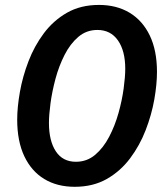

<svg xmlns="http://www.w3.org/2000/svg" viewBox="-20 -735 659 768"><path d="M278.8 12.2Q208.5 12.2 157 -19Q105.5 -50.3 77.1 -110.4Q48.8 -170.4 48.8 -256.3Q48.8 -306.2 59.6 -367.2Q70.3 -428.2 93.8 -489.5Q117.2 -550.8 155.3 -601.8Q193.4 -652.8 248 -684.1Q302.7 -715.3 376 -715.3Q446.3 -715.3 498.3 -684.1Q550.3 -652.8 579.1 -593Q607.9 -533.2 607.9 -447.3Q607.9 -397.9 597.2 -336.9Q586.4 -275.9 562.7 -214.6Q539.1 -153.3 500.5 -101.8Q461.9 -50.3 407 -19Q352.1 12.2 278.8 12.2ZM283.7 -87.9Q327.6 -87.9 360.6 -115.7Q393.6 -143.6 416.7 -188Q439.9 -232.4 454.1 -283.2Q468.3 -334 474.6 -380.9Q481 -427.7 481 -460Q481 -531.7 451.7 -573.5Q422.4 -615.2 369.6 -615.2Q325.7 -615.2 293.2 -587.4Q260.7 -559.6 238.3 -515.4Q215.8 -471.2 202.1 -420.4Q188.5 -369.6 182.1 -322.5Q175.8 -275.4 175.8 -243.2Q175.8 -171.4 203.4 -129.6Q231 -87.9 283.7 -87.9Z"/></svg>

Font: Schibsted Grotesk SemiBold
Style: Italic
Weight: 600
Italic angle: -12°
Designer: Bakken & Baeck AS, Henrik Kongsvoll
Foundry: Schibsted ASA
Version: Version 1.100;gftools[0.9.25]